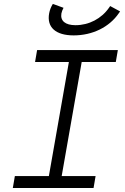

<svg xmlns="http://www.w3.org/2000/svg" viewBox="-20 -945 626 965"><path d="M44.4 0H450.2L460.4 -60.1H290L390.6 -633.3H562L572.3 -693.4H166.5L156.2 -633.3H326.2L225.6 -60.1H54.7ZM350.1 -767.1C444.8 -767.1 529.3 -808.6 577.1 -878.4L583.5 -887.7L533.7 -914.6L528.3 -906.7C490.2 -851.6 427.7 -818.4 359.4 -818.4C308.1 -818.4 282.2 -840.3 288.6 -877.4C290 -885.7 294.4 -896.5 299.3 -905.8L245.6 -925.3C236.8 -911.6 230 -894.5 227.1 -878.4C213.9 -808.1 259.8 -767.1 350.1 -767.1Z"/></svg>

Font: Cascadia Mono PL Light
Style: Italic
Weight: 300
Italic angle: -10°
Monospace: yes
Designer: Aaron Bell
Foundry: Saja Typeworks
Version: Version 2404.023